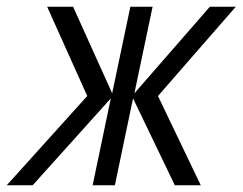

<svg xmlns="http://www.w3.org/2000/svg" viewBox="-64 -550 720 570"><path d="M-44 0 195 -265 76 -530H153L269 -273L323 -530H389L335 -273L559 -530H636L405 -265L532 0H455L331 -258L277 0H211L265 -258L33 0Z"/></svg>

Font: Geist Mono Light
Style: Italic
Weight: 300
Italic angle: -12°
Monospace: yes
Designer: Basement.studio, Andrés Briganti, Mateo Zaragoza
Foundry: Basement.studio, Vercel, Andrés Briganti, Guido Ferreyra, Mateo Zaragoza
Version: Version 1.500; ttfautohint (v1.8.4.7-5d5b)